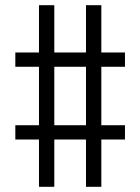

<svg xmlns="http://www.w3.org/2000/svg" viewBox="-20 -737 540 739"><path d="M130 -18V-200H39V-255H130V-480H39V-535H130V-717H189V-535H311V-717H370V-535H461V-480H370V-255H461V-200H370V-18H311V-200H189V-18ZM189 -255H311V-480H189Z"/></svg>

Font: Iosevka Light
Style: Regular
Weight: 300
Monospace: yes
Designer: Belleve Invis
Foundry: Belleve Invis
Version: Version 32.5.0; ttfautohint (v1.8.4)